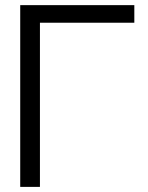

<svg xmlns="http://www.w3.org/2000/svg" viewBox="-20 -731 577 751"><path d="M59.1 -710.9V0H136.2V-642.1H505.4V-710.9Z"/></svg>

Font: Tuffy
Style: Regular
Weight: 500
Designer: Thatcher Ulrich, Karoly Barta and Michael Everson
Version: Version 001.270